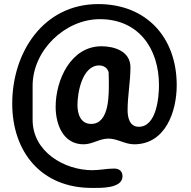

<svg xmlns="http://www.w3.org/2000/svg" viewBox="-20 -701 935 942"><path d="M40 -193C40 46 184 221 430 221C468 221 581 226 581 164C581 139 565 126 540 126C504 126 470 134 433 134C295 134 140 43 140 -113V-280C140 -455 300 -607 470 -607C659 -607 760 -464 760 -283C760 -224 748 -79 661 -79C616 -79 606 -124 606 -160C606 -231 620 -300 620 -371C620 -449 542 -474 478 -474C327 -474 253 -308 253 -177C253 -92 289 7 390 7C434 7 468 -21 512 -21C556 -21 593 7 638 7C792 7 847 -154 847 -283C847 -519 697 -681 462 -681C192 -681 40 -443 40 -193ZM360 -186C360 -246 383 -380 467 -380C488 -380 507 -368 513 -347C513 -340 514 -310 514 -303C514 -242 519 -93 427 -93C376 -93 360 -141 360 -186Z"/></svg>

Font: Asimov Print
Style: Regular
Weight: 500
Designer: Google
Version: Version 2.000980: 2014